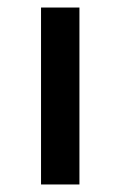

<svg xmlns="http://www.w3.org/2000/svg" viewBox="-20 -490 320 510"><path d="M89 0V-470H191V0Z"/></svg>

Font: Ysabeau SC SemiBold
Style: Regular
Weight: 600
Designer: Christian Thalmann (Catharsis Fonts)
Version: Version 2.001;gftools[0.9.30]; featfreeze: smcp